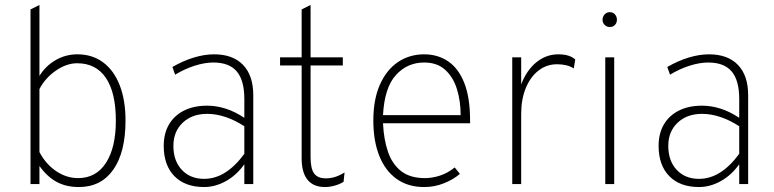

<svg xmlns="http://www.w3.org/2000/svg" viewBox="-20 -742 3119 774"><path d="M298 12Q247 12 208.8 -8.5Q170.5 -29 139 -73V0H103V-704L139 -722V-436Q164 -476.5 204.5 -499.8Q245 -523 292 -523Q352 -523 395.5 -490.8Q439 -458.5 462.5 -398.5Q486 -338.5 486 -256Q486 -128.5 436.8 -58.2Q387.5 12 298 12ZM295 -24Q367 -24 407 -85.2Q447 -146.5 447 -256Q447 -368.5 407 -427.8Q367 -487 291 -487Q248.5 -487 205.5 -457.5Q162.5 -428 139 -383V-129Q164.5 -80.5 206.2 -52.2Q248 -24 295 -24Z M803 12Q726 12 683 -32Q640 -76 640 -154Q640 -204 661.2 -240.2Q682.5 -276.5 721.8 -296.2Q761 -316 815 -316Q852.5 -316 890 -304Q927.5 -292 965 -267V-343Q965 -418 934.5 -454Q904 -490 840 -490Q805.5 -490 765.2 -477.2Q725 -464.5 686 -441L675 -472Q718.5 -497 761.2 -510Q804 -523 843 -523Q919 -523 960 -480.2Q1001 -437.5 1001 -358V0H965V-80Q934.5 -36.5 891.2 -12.2Q848 12 803 12ZM803 -21Q847.5 -21 888 -46.5Q928.5 -72 965 -122V-233Q928.5 -257 890.2 -270Q852 -283 815 -283Q754.5 -283 716.8 -247.5Q679 -212 679 -154Q679 -93.5 713 -57.2Q747 -21 803 -21Z M1290 12Q1243.5 12 1219.8 -17.2Q1196 -46.5 1196 -104V-478H1109V-511H1196V-704L1232 -722V-511H1362V-478H1232V-109Q1232 -62.5 1246.2 -42.8Q1260.5 -23 1294 -23Q1332 -23 1369 -47L1365 -9Q1350 0.5 1329.5 6.2Q1309 12 1290 12Z M1690 12Q1625 12 1579.2 -20.5Q1533.5 -53 1509.2 -113.2Q1485 -173.5 1485 -256Q1485 -341 1511.5 -400.8Q1538 -460.5 1584.2 -491.8Q1630.5 -523 1690 -523Q1744.5 -523 1786.2 -495Q1828 -467 1851.5 -408Q1875 -349 1875 -256Q1875 -253 1875 -250.5Q1875 -248 1875 -245H1524Q1527 -180 1544 -130.2Q1561 -80.5 1597 -52.2Q1633 -24 1693 -24Q1722.5 -24 1754 -34.2Q1785.5 -44.5 1813 -67L1834 -41Q1807 -18 1769.2 -3Q1731.5 12 1690 12ZM1524 -278H1837Q1837 -334 1822.2 -382.2Q1807.5 -430.5 1775 -460.2Q1742.5 -490 1690 -490Q1622 -490 1576 -439.5Q1530 -389 1524 -278Z M2045 0V-511H2081V-402Q2103 -459 2142.2 -491Q2181.5 -523 2231 -523Q2276.5 -523 2299 -502L2293 -466Q2280.5 -474.5 2262.8 -478.8Q2245 -483 2226 -483Q2183.5 -483 2150.8 -457.5Q2118 -432 2099.5 -386.8Q2081 -341.5 2081 -283V0Z M2420 0V-511H2456V0ZM2438 -633Q2426 -633 2417.5 -641.5Q2409 -650 2409 -662Q2409 -675 2417.5 -684Q2426 -693 2438 -693Q2451 -693 2459 -684Q2467 -675 2467 -662Q2467 -650 2459 -641.5Q2451 -633 2438 -633Z M2798 12Q2721 12 2678 -32Q2635 -76 2635 -154Q2635 -204 2656.2 -240.2Q2677.5 -276.5 2716.8 -296.2Q2756 -316 2810 -316Q2847.5 -316 2885 -304Q2922.5 -292 2960 -267V-343Q2960 -418 2929.5 -454Q2899 -490 2835 -490Q2800.5 -490 2760.2 -477.2Q2720 -464.5 2681 -441L2670 -472Q2713.5 -497 2756.2 -510Q2799 -523 2838 -523Q2914 -523 2955 -480.2Q2996 -437.5 2996 -358V0H2960V-80Q2929.5 -36.5 2886.2 -12.2Q2843 12 2798 12ZM2798 -21Q2842.5 -21 2883 -46.5Q2923.5 -72 2960 -122V-233Q2923.5 -257 2885.2 -270Q2847 -283 2810 -283Q2749.5 -283 2711.8 -247.5Q2674 -212 2674 -154Q2674 -93.5 2708 -57.2Q2742 -21 2798 -21Z"/></svg>

Font: Overpass Thin
Style: Regular
Weight: 250
Designer: Delve Withrington, Dave Bailey, Thomas Jockin
Foundry: Delve Fonts LLC
Version: Version 4.000